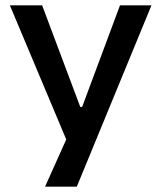

<svg xmlns="http://www.w3.org/2000/svg" viewBox="-20 -520 606 720"><path d="M149 180 249 -43V52L17 -500H138L281 -119H288L430 -500H548L268 180Z"/></svg>

Font: Nunito Sans 6pt SemiBold
Style: Regular
Weight: 600
Version: Version 3.101;gftools[0.9.27]